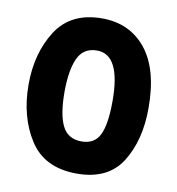

<svg xmlns="http://www.w3.org/2000/svg" viewBox="-69 -619 637 691"><g transform="rotate(10 250.0 -274.0)"><path d="M470 -268Q470 -410 410.5 -483.5Q351 -557 250 -557Q136 -557 83 -474.5Q30 -392 30 -277Q30 -159 84 -75Q138 9 256 9Q370 9 420 -70.5Q470 -150 470 -268ZM162 -272Q162 -352 182 -396Q202 -440 252 -440Q338 -440 338 -271Q338 -185 319 -146.5Q300 -108 253 -108Q203 -108 182.5 -149.5Q162 -191 162 -272Z"/></g></svg>

Font: Noto Sans Mono UI Condensed
Style: Bold
Weight: 700
Width: 3
Designer: Monotype Design team
Foundry: Monotype Imaging Inc.
Version: 1.000